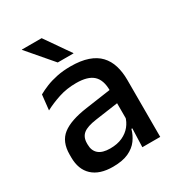

<svg xmlns="http://www.w3.org/2000/svg" viewBox="-168 -790 836 907"><g transform="rotate(-30 250.5 -336.5)"><path d="M349.5 0 353.5 -116 350 -131V-285L350.5 -309.5Q350.5 -366 321.8 -392.5Q293 -419 229.5 -419Q178 -419 134 -404.5Q90 -390 54.5 -371L63.5 -453Q83.5 -464.5 110.5 -475.5Q137.5 -486.5 171.5 -493.5Q205.5 -500.5 246 -500.5Q301.5 -500.5 340 -487.2Q378.5 -474 402 -449Q425.5 -424 436.2 -389Q447 -354 447 -311V0ZM184 11Q111.5 11 73 -24.8Q34.5 -60.5 34.5 -126.5V-141.5Q34.5 -211.5 77.8 -245.2Q121 -279 214 -292L361 -313L366.5 -242L225.5 -222Q175 -215 153.5 -197.8Q132 -180.5 132 -147V-140Q132 -106.5 152.8 -88.5Q173.5 -70.5 216 -70.5Q255 -70.5 283 -83.5Q311 -96.5 328.5 -118.2Q346 -140 352.5 -166.5L366 -101H348Q340 -71 321.5 -45.5Q303 -20 269.8 -4.5Q236.5 11 184 11ZM195 -684 289.5 -548V-546.5H203.5L87 -682.5V-684Z"/></g></svg>

Font: Anek Gujarati Medium
Style: Regular
Weight: 500
Designer: Mrunmayee Ghaisas (Gujarati), Yesha Goshar (Latin)
Foundry: Ek Type
Version: Version 1.003